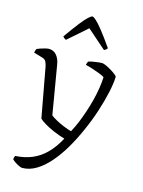

<svg xmlns="http://www.w3.org/2000/svg" viewBox="-137 -823 822 1102"><g transform="rotate(15 273.5 -272.0)"><path d="M106 200Q99 200 86.5 194Q74 188 62 180Q50 172 44 165Q46 155 47 151Q48 147 50 144Q105 141 149.5 122.5Q194 104 230.5 67.5Q267 31 297 -25Q265 -34 232 -48Q199 -62 174 -77Q149 -92 140 -102L86 -396Q83 -411 77 -424Q71 -437 53 -442L2 -457Q3 -465 5.5 -472Q8 -479 9 -480Q19 -485 32.5 -489.5Q46 -494 59 -497Q72 -500 78 -500Q107 -500 124.5 -479Q142 -458 147 -426L196 -136Q205 -128 227.5 -115.5Q250 -103 276.5 -92Q303 -81 323 -76Q339 -105 353 -139Q367 -173 379.5 -210.5Q392 -248 401.5 -285.5Q411 -323 416.5 -358.5Q422 -394 423 -424Q413 -431 392 -439Q371 -447 348 -454.5Q325 -462 307 -466Q308 -472 310 -477.5Q312 -483 314 -487Q324 -491 338 -493.5Q352 -496 367.5 -498Q383 -500 395 -500Q403 -500 418.5 -493Q434 -486 450.5 -476Q467 -466 478.5 -457Q490 -448 490 -443Q489 -406 477 -350.5Q465 -295 444 -230.5Q423 -166 394 -102Q368 -43 336 11.5Q304 66 267 108.5Q230 151 189.5 175.5Q149 200 106 200ZM159 -575Q149 -580 145 -584Q141 -588 140 -591Q181 -649 207.5 -682.5Q234 -716 249.5 -730Q265 -744 272 -744Q279 -744 294.5 -730Q310 -716 336.5 -683Q363 -650 404 -591Q403 -588 399 -584Q395 -580 385 -575L272 -674Z"/></g></svg>

Font: Texturina Medium 12pt Thin
Style: Regular
Weight: 250
Version: Version 1.002